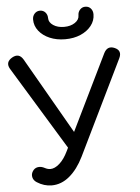

<svg xmlns="http://www.w3.org/2000/svg" viewBox="-68 -1086 836 1146"><g transform="rotate(-5 350.0 -513.5)"><path d="M195 9Q149 9 107 -18Q88 -30 83.5 -49Q79 -68 90 -85Q101 -103 121 -106.5Q141 -110 163 -98Q170 -94 179 -91.5Q188 -89 195 -89Q222 -89 250.5 -114.5Q279 -140 301 -186L576 -750Q598 -794 641 -775Q684 -756 662 -711L387 -146Q351 -73 302 -32Q253 9 195 9ZM341 -158 7 -706Q-17 -747 26 -772Q68 -796 93 -754L406 -209ZM351 -853Q300 -853 259 -870.5Q218 -888 194 -918.5Q170 -949 170 -987Q170 -1008 183 -1022Q196 -1036 215 -1036Q235 -1036 247.5 -1022Q260 -1008 260 -987Q260 -962 286 -944.5Q312 -927 351 -927Q390 -927 416 -944.5Q442 -962 442 -987Q442 -1008 455 -1022Q468 -1036 487 -1036Q507 -1036 519.5 -1022Q532 -1008 532 -987Q532 -949 508 -918.5Q484 -888 443.5 -870.5Q403 -853 351 -853Z"/></g></svg>

Font: Comfortaa
Style: Bold
Weight: 700
Designer: Johan Aakerlund
Foundry: Johan Aakerlund
Version: Version 3.104; ttfautohint (v1.8.1.43-b0c9)